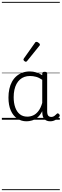

<svg xmlns="http://www.w3.org/2000/svg" viewBox="-20 -1287 663 2064"><path d="M265 17Q210 17 166 -12Q122 -41 96.5 -98Q71 -155 71 -238Q71 -288 80.5 -331Q90 -374 109 -408.5Q128 -443 156 -467.5Q184 -492 220.5 -505.5Q257 -519 301 -519Q335 -519 368 -509Q401 -499 434 -479V-495Q434 -506 440.5 -510.5Q447 -515 461 -515Q475 -515 481 -510.5Q487 -506 487 -496V-91Q487 -70 491.5 -56.5Q496 -43 506 -36.5Q516 -30 531 -30Q541 -30 550.5 -33.5Q560 -37 569.5 -44.5Q579 -52 590 -63Q595 -69 601.5 -68.5Q608 -68 614 -61Q621 -55 622 -48Q623 -41 619 -34Q608 -19 592 -7.5Q576 4 558 10.5Q540 17 522 17Q501 17 485.5 11.5Q470 6 458.5 -5.5Q447 -17 441.5 -33.5Q436 -50 435 -72Q435 -76 434.5 -81.5Q434 -87 434 -92Q411 -47 382 -23.5Q353 0 322.5 8.5Q292 17 265 17ZM127 -242Q127 -180 143.5 -133Q160 -86 192.5 -59.5Q225 -33 274 -33Q306 -33 336.5 -46.5Q367 -60 392.5 -92.5Q418 -125 434 -181V-429Q399 -453 367 -461.5Q335 -470 302 -470Q270 -470 243 -460.5Q216 -451 194.5 -432Q173 -413 158 -385.5Q143 -358 135 -322Q127 -286 127 -242ZM258 -623Q251 -623 241.5 -631Q232 -639 232 -647Q232 -649 233.5 -651.5Q235 -654 237 -659L356 -827Q359 -833 363 -835Q367 -837 372 -837Q379 -837 387.5 -832Q396 -827 402.5 -820.5Q409 -814 409 -807Q409 -803 407.5 -800Q406 -797 402 -793L272 -632Q265 -623 258 -623ZM0 747H623V757H0ZM0 -20H623V0H0ZM0 -505H623V-500H0ZM0 -1267H623V-1257H0Z"/></svg>

Font: Playwrite VN Guides
Style: Regular
Weight: 400
Designer: Veronika Burian, José Scaglione
Foundry: TypeTogether
Version: Version 1.003